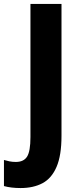

<svg xmlns="http://www.w3.org/2000/svg" viewBox="-84 -734 399 971"><path d="M20 217Q-28 217 -64 207V75Q-51 79 -36 82Q-21 85 -4 85Q36 85 53 58Q70 31 70 -41V-714H227V-47Q227 52 202 110Q177 168 131 192.5Q85 217 20 217Z"/></svg>

Font: Noto Sans Condensed ExtraBold
Style: Regular
Weight: 800
Width: 3
Designer: Monotype Design Team
Foundry: Monotype Imaging Inc.
Version: Version 2.013; ttfautohint (v1.8.4.7-5d5b)